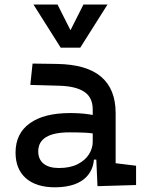

<svg xmlns="http://www.w3.org/2000/svg" viewBox="-20 -796 626 826"><path d="M399.4 4.9 392.6 -148.4 378.9 -191.4V-325.2Q378.9 -377 342.5 -401.1Q306.2 -425.3 234.4 -427.2L110.4 -430.7L120.1 -522.5L224.6 -521Q353 -519 415.3 -465.6Q477.5 -412.1 477.5 -309.6V-93.8L565.4 -83V0ZM216.8 9.8Q135.7 9.8 91.3 -29.3Q46.9 -68.4 46.9 -139.6Q46.9 -221.7 108.2 -265.6Q169.4 -309.6 281.2 -309.6Q327.6 -309.6 364 -304Q400.4 -298.3 428.7 -287.1L407.2 -216.8Q374.5 -224.1 343.3 -225.3Q312 -226.6 279.3 -226.6Q144.5 -226.6 144.5 -144.5Q144.5 -110.4 167.7 -91.8Q190.9 -73.2 233.4 -73.2Q281.7 -73.2 314.2 -89.8Q346.7 -106.4 362.8 -132.3Q378.9 -158.2 378.9 -185.5V-242.2L409.2 -109.4H368.2L384.8 -125Q384.8 -80.1 364 -50Q343.3 -20 305.7 -5.1Q268.1 9.8 216.8 9.8ZM241.2 -590.8 124 -776.4H227.5L288.1 -656.2H278.3L338.9 -776.4H442.4L325.2 -590.8Z"/></svg>

Font: Cascadia Code PL
Style: Regular
Weight: 400
Monospace: yes
Designer: Aaron Bell
Foundry: Saja Typeworks
Version: Version 2102.003